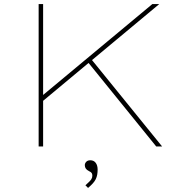

<svg xmlns="http://www.w3.org/2000/svg" viewBox="-20 -720 920 944"><path d="M182 -216 181 -244 729 -700H763ZM170 0V-700H192V0ZM748 0 411 -416 428 -430 777 0ZM413 204 400 191Q407 184 415 177Q423 170 428.5 162Q434 154 434 144Q434 136 431 131Q428 126 417 121Q407 116 402 109Q397 102 397 92Q397 83 404 75.5Q411 68 424 68Q441 68 450.5 80.5Q460 93 460 114Q460 127 458 138.5Q456 150 451 160.5Q446 171 436.5 181.5Q427 192 413 204Z"/></svg>

Font: Lexend Peta Thin
Style: Regular
Weight: 250
Version: Version 1.007